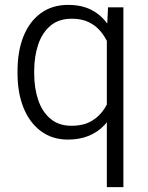

<svg xmlns="http://www.w3.org/2000/svg" viewBox="-20 -558 601 781"><path d="M256.3 9.8Q192.4 9.8 146.2 -24.7Q100.1 -59.1 75.7 -119.6Q51.3 -180.2 51.3 -258.8V-269Q51.3 -350.6 75.9 -411.1Q100.6 -471.7 146.7 -504.9Q192.9 -538.1 257.3 -538.1Q321.3 -538.1 365 -510.3Q408.7 -482.4 434.8 -432.6Q460.9 -382.8 469.7 -315.4V-206.1Q463.9 -158.2 448 -118.7Q432.1 -79.1 405.8 -50.3Q379.4 -21.5 342 -5.9Q304.7 9.8 256.3 9.8ZM271 -46.4Q319.8 -46.4 352.8 -65.9Q385.7 -85.4 406 -117.9Q426.3 -150.4 435.5 -188V-331.1Q430.2 -356.4 418.7 -382.8Q407.2 -409.2 387.9 -431.9Q368.7 -454.6 340.1 -468.3Q311.5 -481.9 272 -481.9Q219.2 -481.9 185.3 -453.4Q151.4 -424.8 135.3 -376.5Q119.1 -328.1 119.1 -269V-258.8Q119.1 -199.7 135.3 -151.6Q151.4 -103.5 185.1 -75Q218.8 -46.4 271 -46.4ZM414.6 203.1V-426.8L419.4 -528.3H481.9V203.1Z"/></svg>

Font: Heebo Light
Style: Regular
Weight: 300
Designer: Oded Ezer
Foundry: Ezer Type House
Version: Version 3.100